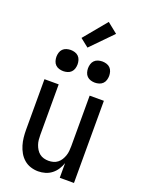

<svg xmlns="http://www.w3.org/2000/svg" viewBox="-178 -1053 856 1142"><g transform="rotate(20 250.0 -481.5)"><path d="M213 8Q189 8 165.5 0.5Q142 -7 123.5 -23Q105 -39 93 -60Q81 -81 74 -104.5Q67 -128 64.5 -152Q62 -176 62 -200V-520H152V-200Q152 -185 153.5 -169.5Q155 -154 160 -139.5Q165 -125 173 -112Q181 -99 193 -89.5Q205 -80 220 -76Q235 -72 250 -72Q265 -72 280 -76Q295 -80 307 -89.5Q319 -99 327 -112Q335 -125 340 -139.5Q345 -154 346.5 -169.5Q348 -185 348 -200V-520H438V0H348V-93Q341 -72 328.5 -52.5Q316 -33 298 -19Q280 -5 258 1.5Q236 8 213 8ZM350 -603Q337 -603 323.5 -607Q310 -611 300.5 -620.5Q291 -630 287 -643.5Q283 -657 283 -670Q283 -683 287 -696.5Q291 -710 300.5 -719.5Q310 -729 323.5 -733Q337 -737 350 -737Q363 -737 376.5 -733Q390 -729 399.5 -719.5Q409 -710 413 -696.5Q417 -683 417 -670Q417 -657 413 -643.5Q409 -630 399.5 -620.5Q390 -611 376.5 -607Q363 -603 350 -603ZM150 -603Q137 -603 123.5 -607Q110 -611 100.5 -620.5Q91 -630 87 -643.5Q83 -657 83 -670Q83 -683 87 -696.5Q91 -710 100.5 -719.5Q110 -729 123.5 -733Q137 -737 150 -737Q163 -737 176.5 -733Q190 -729 199.5 -719.5Q209 -710 213 -696.5Q217 -683 217 -670Q217 -657 213 -643.5Q209 -630 199.5 -620.5Q190 -611 176.5 -607Q163 -603 150 -603ZM238 -784 185 -826 305 -971 370 -919Z"/></g></svg>

Font: Iosevka Medium
Style: Regular
Weight: 500
Monospace: yes
Designer: Belleve Invis
Foundry: Belleve Invis
Version: Version 32.5.0; ttfautohint (v1.8.4)